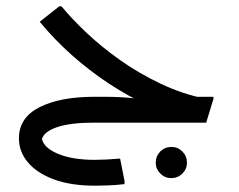

<svg xmlns="http://www.w3.org/2000/svg" viewBox="-20 -389 757 609"><path d="M586 -6Q522 -22 455.5 -52Q389 -82 326 -123.5Q263 -165 207 -215Q151 -265 106 -320L168 -369H175Q207 -330 254.5 -285Q302 -240 361.5 -198Q421 -156 489.5 -123.5Q558 -91 631 -76ZM279 0V-82H314Q341 -82 366 -80.5Q391 -79 407 -77Q423 -75 423 -75L517 -82H657V-75L634 0ZM282 200Q205 200 151 180Q97 160 68.5 126Q40 92 40 50Q40 -16 105.5 -49Q171 -82 279 -82V0Q204 0 162 14Q120 28 113 52Q120 81 165.5 99.5Q211 118 280 118Q296 118 317 117Q338 116 361 114L375 185V195Q349 198 324.5 199Q300 200 282 200ZM523 176Q503 176 488.5 161.5Q474 147 474 127Q474 106 488.5 91.5Q503 77 524 77Q544 77 558.5 91.5Q573 106 573 127Q573 147 558.5 161.5Q544 176 523 176Z"/></svg>

Font: Fustat Medium
Style: Regular
Weight: 500
Designer: Mohamed Gaber, Khaled Hosny, Laura Garcia Mut
Foundry: Kief Type Foundry, Alif Type Foundry, Hard Type Foundry
Version: Version 1.007